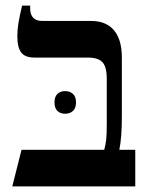

<svg xmlns="http://www.w3.org/2000/svg" viewBox="-20 -667 537 687"><path d="M24 0 57 -131H353Q358 -150 360 -167.5Q362 -185 362 -224V-385Q362 -428 346.5 -444.5Q331 -461 294 -461H103Q70 -461 56 -479Q42 -497 42 -538Q42 -560 46 -584.5Q50 -609 59 -647H88V-637Q88 -592 132 -592H306Q360 -592 388 -558.5Q416 -525 416 -461V-250Q416 -175 407 -131H464V0ZM175 -301Q175 -321 185.5 -331Q196 -341 213 -341Q230 -341 241 -331Q252 -321 252 -301Q252 -280 241 -270Q230 -260 213 -260Q196 -260 185.5 -270Q175 -280 175 -301Z"/></svg>

Font: Noto Serif Hebrew SemiCondensed SemiBold
Style: Regular
Weight: 600
Width: 4
Designer: Monotype Design Team
Foundry: Monotype Imaging Inc.
Version: Version 2.004; ttfautohint (v1.8.4.7-5d5b)